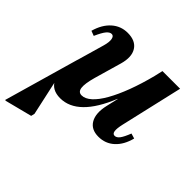

<svg xmlns="http://www.w3.org/2000/svg" viewBox="-236 -665 1061 1061"><g transform="rotate(45 294.0 -135.0)"><path d="M81 -204 107 -192 75 -49 124 175 119 196 -37 236H-45ZM163 14Q97 14 72.5 -37Q48 -88 73 -175L127 -363Q137 -398 133 -418.5Q129 -439 114 -439Q99 -439 84.5 -421.5Q70 -404 51 -361L22 -372Q40 -436 79.5 -471Q119 -506 172 -506Q234 -506 259 -466.5Q284 -427 265 -360L219 -200Q202 -139 206 -110Q210 -81 236 -81Q263 -81 291.5 -106.5Q320 -132 347.5 -180.5Q375 -229 400 -295.5Q425 -362 446 -444H497L468 -208H390Q300 14 163 14ZM463 15Q406 15 382.5 -26Q359 -67 375 -137L457 -492H595L511 -128Q502 -89 505 -70.5Q508 -52 523 -52Q538 -52 551 -69Q564 -86 580 -127L610 -118Q594 -55 555.5 -20Q517 15 463 15Z"/></g></svg>

Font: Platypi Light SemiBold
Style: Italic
Weight: 600
Italic angle: -13°
Version: Version 1.200